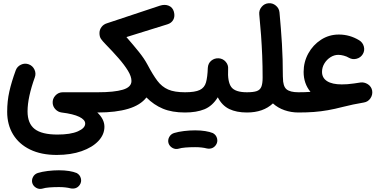

<svg xmlns="http://www.w3.org/2000/svg" viewBox="-20 -677 2428 1228"><path d="M25.9 38.1Q25.9 -30.3 39.8 -92Q53.7 -153.8 80.6 -227.1Q89.8 -252 114.3 -263.4Q138.7 -274.9 164.1 -265.6Q189 -256.3 200.4 -231.9Q211.9 -207.5 202.6 -182.1Q180.2 -120.1 168.2 -65.2Q156.2 -10.3 156.2 35.2Q156.2 112.8 201.9 148.2Q247.6 183.6 347.7 183.6Q431.2 183.6 478 163.1Q524.9 142.6 524.9 113.3Q524.9 88.9 487.1 70.3Q449.2 51.8 374 42.5Q351.6 39.6 335.2 22.7Q318.8 5.9 316.9 -17.1Q314.9 -44.9 334.2 -65.9Q353.5 -86.9 381.8 -86.9H605.5Q632.3 -86.9 651.1 -67.9Q669.9 -48.8 669.9 -22Q669.9 4.9 651.1 23.7Q632.3 42.5 605.5 42.5H602.5Q647.9 85.4 647.9 133.8Q647.9 183.6 609.4 224.6Q570.8 265.6 502 289.8Q433.1 314 342.8 314Q243.7 314 172.6 279.5Q101.6 245.1 63.7 182.9Q25.9 120.6 25.9 38.1ZM186.5 493.7Q181.2 473.6 191.2 454.8Q201.2 436 222.2 429.2Q249.5 420.9 285.6 416.5Q321.8 412.1 356.9 412.1Q392.6 412.1 421.6 416.7Q450.7 421.4 470.7 429.7Q491.7 441.4 497.3 464.1Q502.9 486.8 489.7 505.9Q479 521 463.9 526.1Q448.7 531.2 432.1 527.8Q399.9 519.5 356.9 519.5Q323.7 519.5 296.1 521.7Q268.6 523.9 251.5 529.3Q231 535.2 211.9 524.4Q192.9 513.7 186.5 493.7Z M540.5 -22Q540.5 -48.8 559.6 -67.9Q578.6 -86.9 605.5 -86.9Q710.4 -86.9 765.6 -103.3Q820.8 -119.6 820.8 -159.2Q820.8 -188 798.1 -225.1Q775.4 -262.2 737.8 -305.2Q700.2 -348.1 655.3 -394Q635.7 -414.1 626 -428Q616.2 -441.9 616.2 -465.3Q616.2 -486.8 629.2 -504.2Q642.1 -521.5 664.6 -528.3L1002.4 -640.6Q1034.2 -650.9 1059.3 -640.4Q1084.5 -629.9 1092.3 -601.6Q1100.1 -572.3 1088.4 -550.8Q1076.7 -529.3 1050.8 -521.5L788.6 -439.9Q835 -386.7 868.7 -344.7Q902.3 -302.7 922.4 -265.1Q923.3 -263.7 924.3 -261.7Q957.5 -198.7 986.3 -160.4Q1015.1 -122.1 1055.4 -104.5Q1095.7 -86.9 1163.1 -86.9H1163.6Q1190.4 -86.9 1209.2 -67.9Q1228 -48.8 1228 -22Q1228 4.9 1209.2 23.7Q1190.4 42.5 1163.6 42.5H1163.1Q1080.6 42.5 1022.2 18.3Q963.9 -5.9 916.5 -53.7Q878.4 -4.4 799.8 19Q721.2 42.5 605.5 42.5Q578.6 42.5 559.6 23.7Q540.5 4.9 540.5 -22Z M1098.6 -22Q1098.6 -48.8 1117.7 -67.9Q1136.7 -86.9 1163.6 -86.9Q1227.5 -86.9 1257.8 -101.6Q1288.1 -116.2 1297.6 -150.1Q1307.1 -184.1 1309.1 -242.7Q1311 -272.5 1331.5 -289.1Q1352.1 -305.7 1378.9 -304.2Q1406.2 -302.2 1423.8 -281.7Q1441.4 -261.2 1439 -235.4Q1434.6 -153.8 1459.2 -120.4Q1483.9 -86.9 1559.1 -86.9H1559.6Q1586.4 -86.9 1605.2 -67.9Q1624 -48.8 1624 -22Q1624 4.9 1605.2 23.7Q1586.4 42.5 1559.6 42.5H1559.1Q1492.7 42.5 1446.3 20.3Q1399.9 -2 1373 -54.7Q1337.9 1.5 1287.1 22Q1236.3 42.5 1163.6 42.5Q1136.7 42.5 1117.7 23.7Q1098.6 4.9 1098.6 -22ZM1057.6 238.3Q1052.2 218.3 1062.3 199.5Q1072.3 180.7 1093.3 173.8Q1120.6 165.5 1156.7 161.1Q1192.9 156.7 1228 156.7Q1263.7 156.7 1292.7 161.4Q1321.8 166 1341.8 174.3Q1362.8 186 1368.4 208.7Q1374 231.4 1360.8 250.5Q1350.1 265.6 1335 270.8Q1319.8 275.9 1303.2 272.5Q1271 264.2 1228 264.2Q1194.8 264.2 1167.2 266.4Q1139.6 268.6 1122.6 273.9Q1102.1 279.8 1083 269Q1064 258.3 1057.6 238.3Z M1495.1 -22Q1495.1 -48.8 1513.9 -67.9Q1532.7 -86.9 1559.6 -86.9Q1600.1 -86.9 1621.6 -94.2Q1643.1 -101.6 1651.4 -121.8Q1659.7 -142.1 1659.7 -180.2Q1659.7 -254.9 1657 -320.6Q1654.3 -386.2 1649.7 -450.9Q1645 -515.6 1638.2 -585.4Q1635.7 -611.8 1653.1 -632.8Q1670.4 -653.8 1696.8 -656.2Q1723.1 -658.7 1744.1 -641.4Q1765.1 -624 1767.6 -597.7Q1777.3 -493.2 1783.2 -397Q1789.1 -300.8 1789.1 -188Q1789.6 -184.1 1789.6 -180.2Q1789.6 -125.5 1812.3 -106.2Q1835 -86.9 1888.2 -86.9H1888.7Q1915.5 -86.9 1934.3 -67.9Q1953.1 -48.8 1953.1 -22Q1953.1 4.9 1934.3 23.7Q1915.5 42.5 1888.7 42.5H1888.2Q1841.8 42.5 1799.6 27.8Q1757.3 13.2 1725.6 -15.6Q1663.6 42.5 1559.6 42.5Q1532.7 42.5 1513.9 23.7Q1495.1 4.9 1495.1 -22Z M1823.7 -22Q1823.7 -48.8 1842.8 -67.9Q1861.8 -86.9 1888.7 -86.9Q1931.6 -86.9 1965.8 -89.4Q1921.9 -142.6 1921.9 -216.8Q1921.9 -280.8 1951.9 -335.2Q1981.9 -389.6 2033.2 -422.9Q2084.5 -456.1 2147.5 -456.1Q2216.8 -456.1 2277.3 -419.4Q2300.3 -405.3 2307.1 -379.4Q2314 -353.5 2300.3 -330.6Q2286.6 -308.1 2260.7 -301.3Q2234.9 -294.4 2211.4 -307.6Q2198.2 -315.9 2179.2 -321Q2160.2 -326.2 2144 -326.2Q2117.2 -326.2 2093.3 -310.8Q2069.3 -295.4 2054.4 -270.5Q2039.6 -245.6 2039.6 -217.3Q2039.6 -178.7 2072 -158Q2104.5 -137.2 2165.5 -137.2Q2183.1 -137.2 2201.4 -138.4Q2219.7 -139.6 2243.7 -143.1Q2263.2 -146 2285.6 -149.4Q2309.1 -152.3 2330.6 -139.6Q2330.6 -139.6 2330.6 -139.2Q2331.5 -138.7 2332.5 -138.2Q2332.5 -138.2 2333 -138.2Q2356 -122.6 2360.4 -96.7Q2364.3 -70.3 2349.1 -48.1Q2334 -25.9 2307.6 -21.5Q2270.5 -15.1 2238.3 -8.5Q2206.1 -2 2172.4 6.8Q2121.6 20 2077.4 27.8Q2033.2 35.6 1988 39.1Q1942.9 42.5 1888.7 42.5Q1861.8 42.5 1842.8 23.7Q1823.7 4.9 1823.7 -22Z"/></svg>

Font: Mikhak Bold
Style: Regular
Weight: 700
Designer: Amin Abedi
Version: Version 3.3